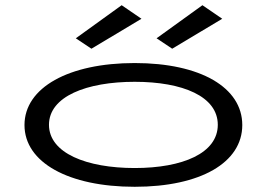

<svg xmlns="http://www.w3.org/2000/svg" viewBox="-20 -709 1040 737"><path d="M641 -522 833 -637 757 -689 581 -562ZM331 -522 523 -637 447 -689 271 -562ZM497 8C750 8 910 -85 910 -229C910 -373 750 -467 497 -467C244 -467 74 -373 74 -229C74 -85 244 8 497 8ZM497 -64C313 -64 168 -121 168 -230C168 -339 313 -395 497 -395C681 -395 816 -339 816 -230C816 -121 681 -64 497 -64Z"/></svg>

Font: Inconsolata UltraExpanded
Style: Regular
Weight: 400
Width: 9
Monospace: yes
Designer: Raph Levien, Cyreal, Brenton Simpson
Foundry: Raph Levien, Cyreal, Google
Version: Version 3.100